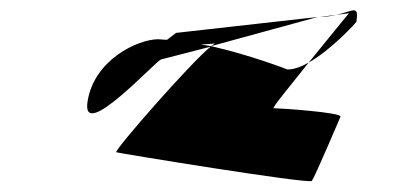

<svg xmlns="http://www.w3.org/2000/svg" viewBox="-20 -658 750 362"><path d="M145 -466C133 -388 276 -546 284 -546L377 -570C338 -538 198 -378 199 -371C199 -370 565 -310 568 -317C573 -323 622 -438 622 -438C625 -446 507 -454 496 -454C492 -454 527 -496 562 -540C548 -532 534 -527 522 -527C522 -527 453 -554 378 -571L579 -626L312 -596L295 -583C288 -583 283 -584 278 -584C241 -584 157 -546 145 -466ZM276 -567C275 -567 275 -566 275 -566ZM359 -574C372 -575 384 -576 386 -576C385 -576 382 -574 378 -571C372 -572 365 -573 359 -574ZM562 -540C606 -565 652 -616 652 -617C657 -650 646 -637 614 -630L638 -633C635 -630 598 -584 562 -540ZM581 -626H583ZM583 -626C594 -626 606 -628 614 -630Z"/></svg>

Font: Ampere
Style: SCExtIta
Weight: 400
Version: Version 1